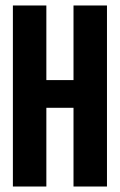

<svg xmlns="http://www.w3.org/2000/svg" viewBox="-20 -680 437 700"><path d="M27 0V-660H149V-388H248V-660H370V0H248V-287H149V0Z"/></svg>

Font: Bricolage Grotesque 96pt Condensed SemiBold
Style: Regular
Weight: 600
Width: 3
Designer: Mathieu Triay
Foundry: Atelier Triay
Version: Version 1.001; ttfautohint (v1.8.4.7-5d5b);gftools[0.9.33.de